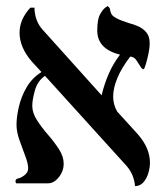

<svg xmlns="http://www.w3.org/2000/svg" viewBox="-20 -613 550 642"><path d="M480.5 -468.3Q480.5 -452.1 476.1 -431.9Q471.7 -411.6 467 -396.5Q462.4 -381.3 460 -381.3Q455.1 -381.3 449 -391.6Q442.9 -401.9 435.5 -412.4Q428.2 -422.9 415.5 -423.8Q385.7 -384.8 372.1 -351.3Q358.4 -317.9 358.4 -290.5Q358.4 -262.7 372.1 -239.7L440.9 -164.1Q481.4 -117.7 481.4 -68.8Q481.4 -52.7 476.1 -34.4Q470.7 -16.1 459.5 -3.4Q448.2 9.3 431.6 9.3Q428.2 -29.3 403.8 -57.6L130.4 -359.4Q106 -342.8 96.9 -311.3Q87.9 -279.8 87.9 -258.8Q87.9 -235.4 103.8 -210.9Q119.6 -186.5 140.4 -162.6Q161.1 -138.7 177 -114.3Q192.9 -89.8 192.9 -65.9Q192.9 -40.5 176.5 -20.3Q160.2 0 140.6 0H34.2Q31.7 -3.9 31.7 -6.3Q31.7 -14.2 39.6 -16.1Q50.8 -18.1 62.5 -27.6Q74.2 -37.1 74.2 -49.8Q74.2 -65.9 64.5 -91.3Q54.7 -116.7 44.9 -144.8Q35.2 -172.9 35.2 -195.3Q35.2 -221.7 43 -255.6Q50.8 -289.6 68.8 -320.8Q86.9 -352.1 118.7 -372.1L85.9 -407.7Q45.4 -455.1 45.4 -503.4Q45.4 -548.3 81.5 -587.4H95.2Q96.2 -543 122.1 -514.2L318.8 -295.4L319.8 -294.4Q328.6 -331.5 343.5 -366Q358.4 -400.4 381.3 -430.2Q305.2 -449.2 305.2 -510.7Q305.2 -548.3 314.5 -564.9Q323.7 -581.5 331.8 -587.2Q339.8 -592.8 339.8 -592.8Q345.7 -588.4 347.2 -584.5Q348.6 -580.6 348.6 -576.7Q350.1 -571.3 353 -565.4Q356 -559.6 369.1 -552.2Q382.3 -544.9 412.6 -535.2Q425.8 -532.2 441.9 -525.1Q458 -518.1 469.2 -504.9Q480.5 -491.7 480.5 -468.3Z"/></svg>

Font: Kurinto Seri
Style: Regular
Weight: 400
Designer: Kurinto was developed by Clint Goss from a range of fonts that are compatible with the SIL Open Font License Version 1.1
Foundry: Clinton F. Goss
Version: Version 2.196; July 25, 2020